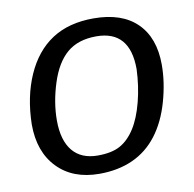

<svg xmlns="http://www.w3.org/2000/svg" viewBox="-66 -605 689 682"><g transform="rotate(-10 278.0 -264.5)"><path d="M524.4 -333.5Q524.4 -270 504.9 -201.4Q485.4 -132.8 449 -85.2Q412.6 -37.6 359.9 -13.9Q307.1 9.8 239.7 9.8Q144 9.8 88.4 -47.9Q32.7 -105.5 32.7 -204.6Q34.7 -304.2 68.8 -381.3Q103 -458.5 163.6 -498Q224.1 -537.6 313.5 -537.6Q416 -537.6 470.2 -484.1Q524.4 -430.7 524.4 -333.5ZM433.6 -333.5Q433.6 -473.1 312.5 -473.1Q246.6 -473.1 206.8 -439.2Q167 -405.3 145 -336.4Q123 -267.6 123 -203.1Q123 -130.9 154.3 -93Q185.5 -55.2 245.1 -55.2Q295.4 -55.2 325.9 -72Q356.4 -88.9 379.4 -124.8Q402.3 -160.6 416.7 -216.3Q431.2 -272 433.6 -333.5Z"/></g></svg>

Font: Liberation Sans
Style: Italic
Weight: 400
Italic angle: -12°
Designer: Steve Matteson
Foundry: Ascender Corporation
Version: Version 2.1.5